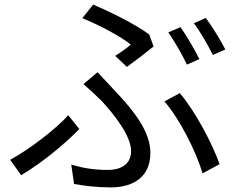

<svg xmlns="http://www.w3.org/2000/svg" viewBox="-20 -783 1040 835"><path d="M765 -665 712 -642C739 -603 774 -543 793 -502L847 -526C827 -567 791 -628 765 -665ZM875 -705 823 -682C852 -644 884 -587 906 -544L960 -568C941 -605 903 -668 875 -705ZM532 -492C568 -518 624 -561 648 -581L629 -633C570 -677 461 -731 385 -763L338 -704C414 -673 506 -624 549 -589C535 -577 507 -556 481 -540ZM302 17C346 25 400 32 463 32C535 32 634 4 634 -118C634 -207 569 -295 476 -392C453 -417 428 -444 404 -469L343 -417C371 -393 401 -365 423 -343C477 -284 550 -193 550 -126C550 -62 496 -44 450 -44C388 -44 341 -52 290 -67ZM935 -69C904 -157 830 -298 762 -378L695 -342C763 -264 833 -123 861 -29ZM325 -222 277 -282C221 -220 106 -132 24 -88L72 -21C168 -78 267 -162 325 -222Z"/></svg>

Font: Noto Sans CJK TC Regular
Style: Regular
Weight: 400
Designer: Ryoko NISHIZUKA (kana & ideographs); Paul D. Hunt (Latin, Greek & Cyrillic); Wenlong ZHANG (bopomofo); Sandoll Communica
Foundry: Adobe Systems Incorporated
Version: Version 1.001;PS 1.001;hotconv 1.0.78;makeotf.lib2.5.61930